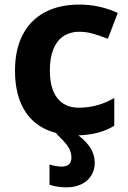

<svg xmlns="http://www.w3.org/2000/svg" viewBox="-20 -576 554 831"><path d="M194.3 223.6V135.7Q204.1 139.6 219.2 142.3Q234.4 145 247.1 145Q289.1 145 289.1 106Q289.1 79.1 273.2 56.6Q257.3 34.2 222.2 1.5H231Q140.1 -19 92.5 -88.6Q44.9 -158.2 44.9 -270.5Q44.9 -360.8 77.9 -424.8Q110.8 -488.8 173.3 -522.5Q235.8 -556.2 323.7 -556.2Q410.6 -556.2 489.7 -520L446.8 -408.2Q408.2 -423.3 379.9 -430.9Q351.6 -438.5 323.2 -438.5Q282.2 -438.5 252.4 -418Q224.6 -398.4 210.2 -361.3Q195.8 -324.2 195.8 -271.5Q195.8 -181.6 237.3 -141.1Q268.6 -109.9 321.8 -109.9Q402.8 -109.9 474.6 -151.9V-31.7Q411.1 7.3 319.3 9.8Q356 38.1 373 67.1Q390.1 96.2 390.1 128.4Q390.1 160.2 374.8 184.3Q359.4 208.5 331.5 221.7Q303.7 234.9 268.1 234.9Q229.5 234.9 194.3 223.6Z"/></svg>

Font: Viking Open Sans
Style: Bold
Weight: 700
Foundry: Ascender Corporation
Version: Version 2.001